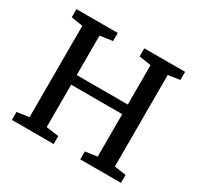

<svg xmlns="http://www.w3.org/2000/svg" viewBox="-157 -928 1145 1113"><g transform="rotate(30 415.0 -371.5)"><path d="M129.4 -64.9V-676.3L51.8 -689V-743.2H328.1V-689L244.1 -676.8V-413.1H585.9V-676.8L505.9 -689V-743.2H778.8V-689L700.7 -676.8V-64.5L778.8 -53.2V0H506.3V-53.2L585.9 -64.5V-348.6H244.1V-64.9L328.1 -53.2V0H48.8V-53.2Z"/></g></svg>

Font: Merriweather
Style: Regular
Weight: 400
Designer: Eben Sorkin
Foundry: Eben Sorkin
Version: Version 1.584; ttfautohint (v1.8.1)